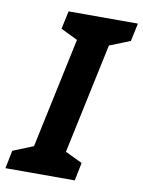

<svg xmlns="http://www.w3.org/2000/svg" viewBox="-116 -771 618 829"><g transform="rotate(10 193.5 -357.0)"><path d="M-34 0 -18 -79 71 -115 174 -599 100 -635 117 -714H421L404 -635L314 -599L211 -115L286 -79L270 0Z"/></g></svg>

Font: Noto Sans SemiCondensed
Style: Bold Italic
Weight: 700
Width: 4
Italic angle: -12°
Designer: Monotype Design Team
Foundry: Monotype Imaging Inc.
Version: Version 2.013; ttfautohint (v1.8.4.7-5d5b)